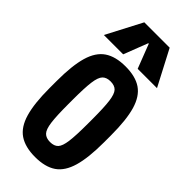

<svg xmlns="http://www.w3.org/2000/svg" viewBox="-312 -1057 1124 1124"><g transform="rotate(45 250.0 -495.0)"><path d="M250 10Q168 10 118.5 -23.5Q69 -57 47 -133Q25 -209 25 -335V-395Q25 -522 47 -597.5Q69 -673 118.5 -706.5Q168 -740 250 -740Q333 -740 382 -706.5Q431 -673 453 -597.5Q475 -522 475 -395V-335Q475 -209 453 -133Q431 -57 382 -23.5Q333 10 250 10ZM250 -114Q284 -114 301 -132Q318 -150 324.5 -199.5Q331 -249 331 -345V-385Q331 -481 324.5 -530.5Q318 -580 301 -598Q284 -616 250 -616Q217 -616 199.5 -598Q182 -580 175.5 -530.5Q169 -481 169 -385V-345Q169 -249 175.5 -199.5Q182 -150 199.5 -132Q217 -114 250 -114ZM30 -780 145 -1000H355L470 -780H310L252 -930H248L190 -780Z"/></g></svg>

Font: M PLUS Code Latin
Style: Bold
Weight: 700
Designer: Coji Morishita
Foundry: UNDERFOREST DESIGN
Version: Version 1.002; ttfautohint (v1.8.3)